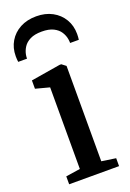

<svg xmlns="http://www.w3.org/2000/svg" viewBox="-154 -856 617 911"><g transform="rotate(-20 154.0 -401.0)"><path d="M29.5 0V-40L102 -51V-463L32 -481.5V-523.5L180.5 -548H189L210 -532V-50.5L281.5 -40V0ZM154.5 -802.5Q200.5 -802.5 235.2 -783.8Q270 -765 289.5 -732.2Q309 -699.5 309 -657.5Q309 -650 308.5 -642.5Q308 -635 307 -628.5H263Q263 -632.5 262.8 -637.2Q262.5 -642 261.5 -647.5Q258.5 -667 247 -685Q235.5 -703 213 -714.2Q190.5 -725.5 154.5 -725.5Q118.5 -725.5 96 -714.2Q73.5 -703 62 -685Q50.5 -667 47 -647Q46 -642 45.8 -637.2Q45.5 -632.5 45.5 -628.5H1Q0 -635 -0.5 -642.5Q-1 -650 -1 -657.5Q-1 -699.5 18.5 -732.2Q38 -765 73 -783.8Q108 -802.5 154.5 -802.5Z"/></g></svg>

Font: Merriweather 60pt Medium
Style: Regular
Weight: 500
Version: Version 2.100